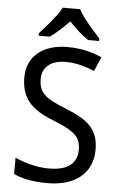

<svg xmlns="http://www.w3.org/2000/svg" viewBox="-62 -973 642 1026"><g transform="rotate(5 259.5 -460.5)"><path d="M473.1 -190.9Q473.1 -143.6 456.3 -106.2Q439.5 -68.8 408.2 -43Q377 -17.1 332 -3.7Q287.1 9.8 231 9.8Q176.8 9.8 129.6 1.2Q82.5 -7.3 50.8 -23.9V-110.8Q67.4 -103 88.6 -95.5Q109.9 -87.9 133.3 -82Q156.7 -76.2 181.6 -72.5Q206.5 -68.8 231 -68.8Q309.1 -68.8 346.4 -98.1Q383.8 -127.4 383.8 -182.1Q383.8 -208.5 376.7 -228Q369.6 -247.6 351.8 -263.9Q334 -280.3 304.2 -295.7Q274.4 -311 229 -329.1Q185.5 -346.2 153.6 -366.5Q121.6 -386.7 100.8 -412.1Q80.1 -437.5 70.1 -469.7Q60.1 -502 60.1 -543Q60.1 -585.9 75.7 -619.6Q91.3 -653.3 119.6 -676.5Q147.9 -699.7 187.3 -711.9Q226.6 -724.1 273.9 -724.1Q332 -724.1 378.4 -713.1Q424.8 -702.1 460.9 -685.1L428.2 -608.9Q396.5 -623 356.2 -633.5Q315.9 -644 272.9 -644Q213.4 -644 180.7 -616.5Q147.9 -588.9 147.9 -542Q147.9 -514.2 155.3 -493.9Q162.6 -473.6 179.7 -457.3Q196.8 -440.9 224.9 -426.5Q252.9 -412.1 293.9 -396Q338.4 -378.4 371.8 -359.9Q405.3 -341.3 427.7 -317.9Q450.2 -294.4 461.7 -263.7Q473.1 -232.9 473.1 -190.9ZM440.9 -771H381.8Q356.9 -787.6 330.6 -811.3Q304.2 -835 278.8 -861.8Q252.4 -835 226.6 -811.3Q200.7 -787.6 175.8 -771H116.7V-784.2Q129.4 -798.3 146 -816.9Q162.6 -835.4 179 -855.2Q195.3 -875 209.7 -894.8Q224.1 -914.6 231.9 -931.2H325.7Q333.5 -914.6 347.9 -894.8Q362.3 -875 378.7 -855.2Q395 -835.4 411.9 -816.9Q428.7 -798.3 440.9 -784.2Z"/></g></svg>

Font: Genotype
Style: Regular
Weight: 400
Foundry: Ascender Corporation
Version: Version 1.00